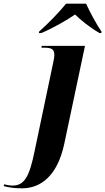

<svg xmlns="http://www.w3.org/2000/svg" viewBox="-160 -786 573 1046"><path d="M53 -614 52 -606H65C130 -633 207 -678 249 -707C280 -677 325 -639 382 -606H392L393 -614C368 -649 327 -725 309 -766H200C162 -719 103 -658 53 -614ZM-41 240C60 240 152 175 190 -2L303 -536H67L66 -526H84C122 -526 136 -517 136 -486C136 -474 133 -459 129 -441L29 35C0 179 -28 225 -92 225C-106 225 -128 221 -137 218L-140 228C-112 235 -83 240 -41 240Z"/></svg>

Font: Noto Serif Display
Style: Bold Italic
Weight: 700
Italic angle: -12°
Designer: Monotype Design Team
Foundry: Monotype Imaging Inc.
Version: Version 2.009